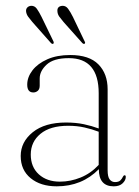

<svg xmlns="http://www.w3.org/2000/svg" viewBox="-20 -648 490 677"><path d="M53 -98Q53 -147.5 95.5 -181.8Q138 -216 213 -216Q247.5 -216 275.8 -210Q304 -204 328 -195V-319Q328 -443 222.5 -443Q169 -443 144.5 -420.2Q120 -397.5 120 -371.5V-346Q120 -333.5 113.2 -327.8Q106.5 -322 97.5 -322Q76 -322 76 -349.5Q76 -376 94.5 -400Q113 -424 147 -439Q181 -454 227.5 -454Q294.5 -454 327 -421Q359.5 -388 359.5 -333V-47.5Q359.5 -24.5 366.8 -15.2Q374 -6 385.5 -6Q398.5 -6 404.5 -12Q410.5 -18 413.5 -25Q416 -30 419.5 -30Q423.5 -30 423.5 -24Q423.5 -12.5 412.5 -1.8Q401.5 9 381 9Q328.5 9 328.5 -51.5Q269 9 180 9Q123 9 88 -19.8Q53 -48.5 53 -98ZM88.5 -103Q88.5 -59 117 -33.2Q145.5 -7.5 191 -7.5Q228.5 -7.5 264.2 -22Q300 -36.5 328 -66.5V-183.5Q304.5 -192.5 278 -198.5Q251.5 -204.5 220.5 -204.5Q157 -204.5 122.8 -176.2Q88.5 -148 88.5 -103ZM237 -588.5 278 -503Q282 -496.5 278.5 -494Q275 -491.5 270 -496.5L204 -570.5Q195.5 -580.5 189.2 -589.2Q183 -598 182.5 -607.5Q180.5 -626 200 -627.5Q212 -628 220 -617.2Q228 -606.5 237 -588.5ZM126.5 -588.5 168 -503Q171 -496.5 168 -494Q164.5 -491.5 159.5 -496.5L94 -570.5Q85.5 -580.5 79.2 -589.2Q73 -598 72 -607.5Q71 -616 76.2 -621.5Q81.5 -627 90 -627.5Q102 -628 109.8 -617.2Q117.5 -606.5 126.5 -588.5Z"/></svg>

Font: Fraunces 72pt S000 Thin
Style: Regular
Weight: 100
Version: Version 1.000; ttfautohint (v1.8.3)